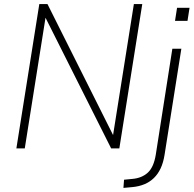

<svg xmlns="http://www.w3.org/2000/svg" viewBox="-20 -725 948 938"><path d="M60 0 172 -705H212L540 -50H530L634 -705H675L563 0H523L194 -655H205L101 0ZM835 -623 845 -687H906L896 -623ZM583 193 586 153 627 149Q673 145 702 118.5Q731 92 741 31L822 -487H866L784 31Q778 69 765 97Q752 125 732 144.5Q712 164 685.5 175Q659 186 627 189Z"/></svg>

Font: Nunito Sans 10pt SemiCondensed ExtraLight
Style: Italic
Weight: 250
Width: 4
Italic angle: -9°
Designer: Vernon Adams
Foundry: Vernon Adams
Version: Version 3.101;gftools[0.9.27]